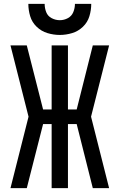

<svg xmlns="http://www.w3.org/2000/svg" viewBox="-20 -969 616 989"><path d="M34 0H118L202 -330H246V0H330V-330H375L458 0H542L449 -368L542 -735H458L375 -405H330V-735H246V-405H202L118 -735H34L127 -368ZM288 -789Q320 -789 351.5 -798.5Q383 -808 407 -831Q431 -854 440.5 -885.5Q450 -917 450 -949H366Q366 -927 357.5 -906.5Q349 -886 329.5 -875.5Q310 -865 288 -865Q266 -865 246 -875.5Q226 -886 218 -906.5Q210 -927 210 -949H126Q126 -917 135.5 -885.5Q145 -854 169 -831Q193 -808 224.5 -798.5Q256 -789 288 -789Z"/></svg>

Font: Iosevka SS01 Extended
Style: Regular
Weight: 400
Width: 7
Monospace: yes
Designer: Belleve Invis
Foundry: Belleve Invis
Version: Version 3.4.7; ttfautohint (v1.8.3)